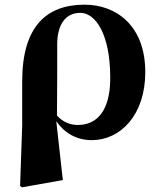

<svg xmlns="http://www.w3.org/2000/svg" viewBox="-20 -583 680 822"><path d="M225 -400C227 -479 261 -528 324 -528C387 -528 452 -441 452 -249C452 -105 392 -48 314 -48C279 -48 249 -61 224 -88C225 -129 225 -396 225 -400ZM75 -45 66 213 74 219 249 188 221 -64C255 -15 306 17 373 17C496 17 602 -91 602 -274C602 -475 476 -563 342 -563C180 -563 75 -471 75 -235Z"/></svg>

Font: Noto Serif KR Black
Style: Regular
Weight: 900
Version: Version 1.001;PS 1.001;hotconv 16.6.54;makeotf.lib2.5.65590